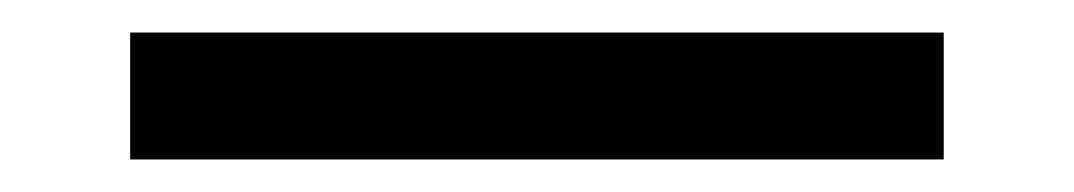

<svg xmlns="http://www.w3.org/2000/svg" viewBox="-20 -42 660 118"><path d="M60 -22H560V56H60Z"/></svg>

Font: Urbanist
Style: Regular
Weight: 400
Designer: Corey Hu
Foundry: Corey Hu
Version: Version 1.330; ttfautohint (v1.8.4.7-5d5b)